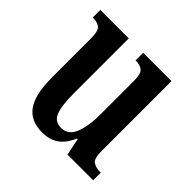

<svg xmlns="http://www.w3.org/2000/svg" viewBox="-143 -673 820 820"><g transform="rotate(45 267.0 -263.0)"><path d="M215 10Q144 10 111 -37Q78 -84 78 -187V-421Q78 -464 65 -477Q52 -490 23 -490H20V-536H192V-200Q192 -130 205.5 -95.5Q219 -61 258 -61Q300 -61 318 -105Q336 -149 336 -220V-421Q336 -467 321 -478.5Q306 -490 282 -490H279V-536H450V-112Q450 -68 466.5 -57Q483 -46 507 -46H513V0H358L342 -77H338Q317 -29 286.5 -9.5Q256 10 215 10Z"/></g></svg>

Font: Noto Serif ExtraCondensed SemiBold
Style: Regular
Weight: 600
Width: 2
Designer: Monotype Design Team
Foundry: Monotype Imaging Inc.
Version: Version 2.015; ttfautohint (v1.8.4.7-5d5b)